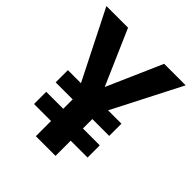

<svg xmlns="http://www.w3.org/2000/svg" viewBox="-197 -906 966 966"><g transform="rotate(45 286.0 -423.0)"><path d="M285 -486 157 -780H3L187 -415H94V-328H215V-261H94V-174H215V-66H355V-174H475V-261H355V-328H475V-415H380L567 -780H414Z"/></g></svg>

Font: Noto Sans Malayalam UI
Style: Bold
Weight: 700
Designer: Jelle Bosma - Monotype Design Team
Foundry: Monotype Imaging Inc.
Version: Version 2.104